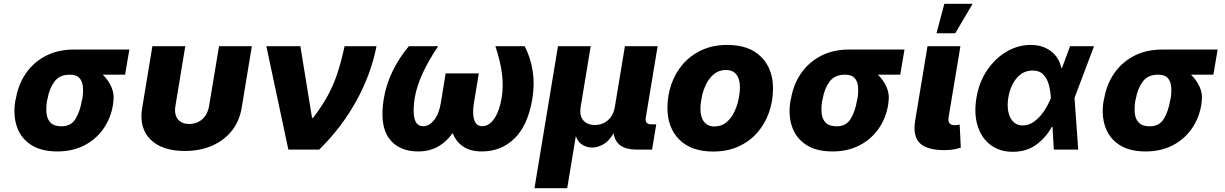

<svg xmlns="http://www.w3.org/2000/svg" viewBox="-20 -790 6472 1014"><path d="M61 -258.8 64 -269.5Q76.2 -343.3 116.2 -401.9Q156.2 -460.4 220.7 -494.4Q285.2 -528.3 370.6 -528.3H663.1L640.6 -395.5H522.5Q551.8 -368.2 568.6 -329.8Q585.4 -291.5 578.1 -249L577.1 -238.3Q565.4 -166.5 526.6 -110.6Q487.8 -54.7 425.8 -22.5Q363.8 9.8 282.7 9.8Q196.8 9.8 143.3 -25.4Q89.8 -60.5 69.1 -121.3Q48.3 -182.1 61 -258.8ZM231.4 -269.5 228.5 -258.8Q222.2 -220.7 225.8 -189.9Q229.5 -159.2 248 -141.1Q266.6 -123 304.7 -123Q354.5 -122.6 378.7 -162.1Q402.8 -201.7 412.1 -258.8L415 -269.5Q420.4 -303.7 417.7 -332.3Q415 -360.8 399.4 -378.2Q383.8 -395.5 350.6 -395.5H349.1Q294.4 -396 267.1 -358.4Q239.7 -320.8 231.4 -269.5Z M955.6 7.3Q835.4 7.3 774.4 -53.7Q713.4 -114.7 731 -220.2L784.7 -545.9H958.5L906.7 -231.9Q898.9 -186 918.9 -160.6Q939 -135.3 979.5 -135.3Q1020 -135.3 1048.6 -160.6Q1077.1 -186 1084.5 -231.9L1136.7 -545.9H1310.1L1256.3 -220.2Q1244.6 -149.9 1203.9 -98.9Q1163.1 -47.9 1099.6 -20.3Q1036.1 7.3 955.6 7.3Z M1502.9 0 1386.7 -545.9H1566.4L1627.9 -168H1633.8Q1681.2 -230 1711.2 -285.4Q1741.2 -340.8 1761.7 -402.6Q1782.2 -464.4 1799.8 -545.9H1968.3Q1939.9 -398.9 1862.3 -257.8Q1784.7 -116.7 1666 0Z M2139.2 -545.9H2293.9Q2242.7 -469.7 2211.7 -402.1Q2180.7 -334.5 2170.4 -273.4Q2159.2 -204.1 2169.2 -163.8Q2179.2 -123.5 2215.3 -123.5Q2246.1 -123.5 2272.2 -155.5Q2298.3 -187.5 2308.1 -246.1L2333.5 -402.3H2508.8L2482.9 -246.1Q2473.6 -187.5 2484.9 -155.5Q2496.1 -123.5 2526.9 -123.5Q2563 -123.5 2590.6 -164.1Q2618.2 -204.6 2629.4 -273.4Q2639.6 -334.5 2630.9 -402.1Q2622.1 -469.7 2596.2 -545.9H2751Q2782.2 -485.8 2793.2 -415.3Q2804.2 -344.7 2791.5 -268.6Q2768.1 -127.9 2697.5 -59.1Q2627 9.8 2524.4 9.8Q2464.8 9.8 2426.5 -15.9Q2388.2 -41.5 2370.6 -87.4Q2338.9 -41.5 2293.5 -15.9Q2248 9.8 2188.5 9.8Q2085.4 9.8 2034.7 -59.1Q1983.9 -127.9 2006.8 -268.6Q2019.5 -344.7 2054 -415.3Q2088.4 -485.8 2139.2 -545.9Z M2802.7 204.1 2926.8 -545.9H3099.6L3046.9 -227.1Q3039.1 -179.7 3060.3 -154.8Q3081.5 -129.9 3121.6 -129.9Q3161.1 -129.9 3190.4 -154.8Q3219.7 -179.7 3227.5 -227.1L3280.3 -545.9H3453.1L3390.6 -168.9Q3384.8 -133.3 3420.4 -133.3H3445.8L3423.8 0H3341.3Q3232.9 0 3220.7 -86.4Q3196.3 -43.9 3165.5 -27.3Q3134.8 -10.7 3107.9 -10.7Q3082 -10.7 3057.9 -23.9Q3033.7 -37.1 3021 -70.8L2975.6 204.1Z M3746.6 10.3Q3630.4 10.3 3567.6 -52.7Q3504.9 -115.7 3504.9 -219.7Q3504.9 -286.1 3525.9 -345.9Q3546.9 -405.8 3587.6 -452.4Q3628.4 -499 3687.3 -525.9Q3746.1 -552.7 3821.3 -552.7Q3937 -552.7 3999.8 -489.7Q4062.5 -426.8 4062.5 -322.8Q4062.5 -256.8 4041.5 -196.8Q4020.5 -136.7 3980 -90.1Q3939.5 -43.5 3880.6 -16.6Q3821.8 10.3 3746.6 10.3ZM3752.9 -122.1Q3789.6 -122.1 3815.2 -143.1Q3840.8 -164.1 3856.9 -196.8Q3873 -229.5 3880.4 -265.1Q3887.7 -300.8 3887.7 -329.6Q3887.7 -372.6 3868.9 -396.5Q3850.1 -420.4 3814.5 -420.4Q3777.8 -420.4 3752 -399.7Q3726.1 -378.9 3710 -346.7Q3693.8 -314.5 3686.5 -279.1Q3679.2 -243.7 3679.2 -214.8Q3679.2 -171.9 3698.2 -147Q3717.3 -122.1 3752.9 -122.1Z M4154.8 -258.8 4157.7 -269.5Q4169.9 -343.3 4210 -401.9Q4250 -460.4 4314.5 -494.4Q4378.9 -528.3 4464.4 -528.3H4756.8L4734.4 -395.5H4616.2Q4645.5 -368.2 4662.4 -329.8Q4679.2 -291.5 4671.9 -249L4670.9 -238.3Q4659.2 -166.5 4620.4 -110.6Q4581.5 -54.7 4519.5 -22.5Q4457.5 9.8 4376.5 9.8Q4290.5 9.8 4237.1 -25.4Q4183.6 -60.5 4162.8 -121.3Q4142.1 -182.1 4154.8 -258.8ZM4325.2 -269.5 4322.3 -258.8Q4315.9 -220.7 4319.6 -189.9Q4323.2 -159.2 4341.8 -141.1Q4360.4 -123 4398.4 -123Q4448.2 -122.6 4472.4 -162.1Q4496.6 -201.7 4505.9 -258.8L4508.8 -269.5Q4514.2 -303.7 4511.5 -332.3Q4508.8 -360.8 4493.2 -378.2Q4477.5 -395.5 4444.3 -395.5H4442.9Q4388.2 -396 4360.8 -358.4Q4333.5 -320.8 4325.2 -269.5Z M4968.8 2.9Q4874.5 2.9 4837.4 -34.4Q4800.3 -71.8 4813 -151.4L4878.4 -545.9H5052.2L4989.7 -170.4Q4983.4 -128.9 5021.5 -128.9Q5040 -128.9 5048.3 -132.3L5054.2 -10.3Q5042 -5.9 5019.8 -1.5Q4997.6 2.9 4968.8 2.9ZM4925.8 -614.3 4967.3 -770H5116.7L5024.9 -614.3Z M5328.6 11.7Q5259.8 11.7 5211.7 -24.4Q5163.6 -60.5 5143.3 -124.8Q5123 -189 5136.7 -272.5Q5150.4 -356 5193.1 -418.9Q5235.8 -481.9 5296.1 -517.3Q5356.4 -552.7 5422.9 -552.7Q5486.3 -552.7 5529.5 -520.3Q5572.8 -487.8 5585 -431.6H5588.9L5631.3 -545.9H5757.8L5654.8 -272.9L5674.3 0H5545.4L5538.6 -119.6H5534.2Q5504.9 -64.5 5453.4 -26.4Q5401.9 11.7 5328.6 11.7ZM5529.8 -272.9V-274.4Q5527.8 -310.5 5518.8 -343.3Q5509.8 -376 5489.7 -396.7Q5469.7 -417.5 5433.6 -417.5Q5382.8 -417.5 5349.1 -377.2Q5315.4 -336.9 5305.2 -274.4Q5294.9 -210.4 5315.9 -168.9Q5336.9 -127.4 5381.8 -127.4Q5414.6 -127.4 5443.6 -149.4Q5472.7 -171.4 5494.6 -204.6Q5516.6 -237.8 5529.3 -271.5Z M5808.6 -258.8 5811.5 -269.5Q5823.7 -343.3 5863.8 -401.9Q5903.8 -460.4 5968.3 -494.4Q6032.7 -528.3 6118.2 -528.3H6410.6L6388.2 -395.5H6270Q6299.3 -368.2 6316.2 -329.8Q6333 -291.5 6325.7 -249L6324.7 -238.3Q6313 -166.5 6274.2 -110.6Q6235.4 -54.7 6173.3 -22.5Q6111.3 9.8 6030.3 9.8Q5944.3 9.8 5890.9 -25.4Q5837.4 -60.5 5816.7 -121.3Q5795.9 -182.1 5808.6 -258.8ZM5979 -269.5 5976.1 -258.8Q5969.7 -220.7 5973.4 -189.9Q5977.1 -159.2 5995.6 -141.1Q6014.2 -123 6052.2 -123Q6102.1 -122.6 6126.2 -162.1Q6150.4 -201.7 6159.7 -258.8L6162.6 -269.5Q6168 -303.7 6165.3 -332.3Q6162.6 -360.8 6147 -378.2Q6131.3 -395.5 6098.1 -395.5H6096.7Q6042 -396 6014.6 -358.4Q5987.3 -320.8 5979 -269.5Z"/></svg>

Font: Inter Extra Bold
Style: Italic
Weight: 800
Italic angle: -9.39999°
Designer: Rasmus Andersson
Foundry: rsms
Version: Version 4.000;git-3c8e0fc